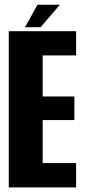

<svg xmlns="http://www.w3.org/2000/svg" viewBox="-20 -810 370 830"><path d="M18 0V-675H309V-570.5H164.5V-393H301.5V-291H164.5V-105H309V0ZM88 -692.5 142 -789.5H239L155.5 -692.5Z"/></svg>

Font: Anybody Condensed Regular
Style: Bold
Weight: 700
Width: 3
Designer: Tyler Finck
Foundry: Etcetera Type Company
Version: Version 1.010; ttfautohint (v1.8.3) -l 8 -r 50 -G 200 -x 14 